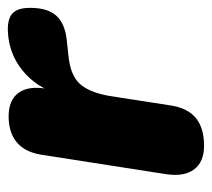

<svg xmlns="http://www.w3.org/2000/svg" viewBox="-46 -498 552 501"><g transform="rotate(-90 230.5 -247.0)"><path d="M101 9Q59 9 39.5 -17Q20 -43 27 -90L78 -417Q85 -459 110.5 -480Q136 -501 178 -501Q220 -501 239 -475.5Q258 -450 250 -402L245 -371H236Q254 -430 298.5 -465.5Q343 -501 401 -503Q433 -504 447 -490.5Q461 -477 461 -445Q461 -398 439.5 -375.5Q418 -353 374 -349L337 -345Q285 -340 262.5 -315Q240 -290 231 -237L206 -76Q199 -33 173 -12Q147 9 101 9Z"/></g></svg>

Font: Nunito ExtraLight Black
Style: Italic
Weight: 900
Italic angle: -9°
Version: Version 3.602